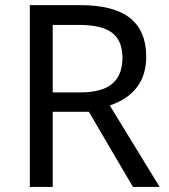

<svg xmlns="http://www.w3.org/2000/svg" viewBox="-20 -734 662 754"><path d="M187 -371.1H293.9Q380.9 -371.1 420.9 -405.3Q460.9 -439.5 460.9 -506.8Q460.9 -574.2 420.4 -605.2Q379.9 -636.2 289.1 -636.2H187ZM187 -294.9V0H97.2V-713.9H293.9Q426.8 -713.9 490.5 -663.3Q554.2 -612.8 554.2 -511.2Q554.2 -369.1 411.1 -319.8L606.9 0H502L329.1 -294.9Z"/></svg>

Font: NotoPenekeko
Style: Regular
Weight: 400
Designer: Monotype Design team
Foundry: Monotype Imaging Inc.
Version: Version 1.04